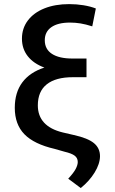

<svg xmlns="http://www.w3.org/2000/svg" viewBox="-20 -737 564 944"><path d="M324.2 -626Q264.6 -626 232.4 -603.3Q200.2 -580.6 200.2 -539.1Q200.2 -495.1 235.4 -472.2Q270.5 -449.2 335.9 -449.2H405.3V-357.4H337.9Q253.9 -357.4 210 -322.5Q166 -287.6 166 -218.8Q166 -167.5 196.8 -134Q227.5 -100.6 288.1 -85.9L342.8 -73.2Q411.6 -58.1 441.7 -33.4Q471.7 -8.8 471.7 31.2Q471.2 68.8 445.3 111.1Q419.4 153.3 377 187.5L315.4 141.6Q341.8 113.3 352.1 93.8Q362.3 74.2 362.3 59.6Q362.3 40 347.4 28.6Q332.5 17.1 296.9 8.8L249 -4.9Q147.5 -28.3 100.1 -76.9Q52.7 -125.5 52.7 -207Q52.7 -282.2 89.8 -332Q127 -381.8 198.2 -404.8Q145 -424.3 116.5 -460.7Q87.9 -497.1 87.9 -546.9Q87.9 -597.7 116.9 -636.2Q146 -674.8 198.5 -695.8Q251 -716.8 320.3 -716.8Q356.4 -716.8 390.6 -711.2Q424.8 -705.6 451.2 -695.3L433.6 -607.4Q401.4 -617.7 376 -621.8Q350.6 -626 324.2 -626Z"/></svg>

Font: Pretendard GOV Medium
Style: Regular
Weight: 500
Designer: Base glyphs from Inter by Rasmus Andersson; Hangeul glyphs from Noto Sans CJK(Source Han Sans) by Jang Soo-young and Kan
Foundry: Kil Hyung-jin
Version: Version 1.309